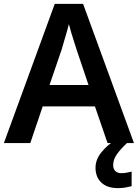

<svg xmlns="http://www.w3.org/2000/svg" viewBox="-20 -737 711 989"><path d="M534 0 469 -189H200L136 0H0L262 -717H408L670 0ZM374 -483Q370 -497 362 -521Q354 -545 346.5 -570.5Q339 -596 335 -613Q330 -593 322.5 -567Q315 -541 308 -518Q301 -495 298 -483L235 -299H436ZM563 113Q563 134 574.5 144.5Q586 155 605 155Q621 155 634.5 152Q648 149 658 147V222Q642 226 625.5 229Q609 232 587 232Q532 232 502 203.5Q472 175 472 127Q472 84 503.5 46Q535 8 575 -16L634 0Q600 32 581.5 58.5Q563 85 563 113Z"/></svg>

Font: Noto Sans Ethiopic SemiBold
Style: Regular
Weight: 600
Designer: Monotype Design Team
Foundry: Monotype Imaging Inc.
Version: Version 2.102; ttfautohint (v1.8.4.7-5d5b)